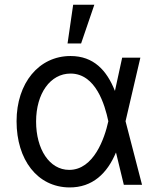

<svg xmlns="http://www.w3.org/2000/svg" viewBox="-20 -793 681 824"><path d="M277 11.4C377.5 12.4 440.3 -49.7 477.3 -137.8H478L511.4 0H589.5L518.8 -272.7L582.4 -545.5H504.3L473.4 -403.4H473C438.2 -490.8 382.1 -552.6 282.7 -552.6C147 -552.6 51.1 -436.8 51.1 -272.7C51.1 -107.2 140.3 9.9 277 11.4ZM445 -272.7 444.6 -271.3C429 -199.9 382.5 -63.9 277 -63.9C191.8 -63.9 134.9 -153.1 134.9 -271.3C134.9 -392 196 -477.3 282.7 -477.3C391 -477.3 430 -343 444.6 -274.1ZM269.9 -606.5H328.1L384.9 -772.7H294Z"/></svg>

Font: Karasuma Gothic
Style: Regular
Weight: 400
Designer: Rasmus Andersson, Ryoko Nishizuka
Foundry: Genbu
Version: Version 1.00